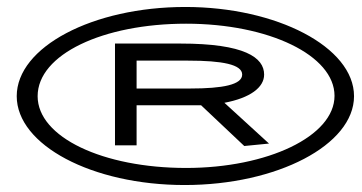

<svg xmlns="http://www.w3.org/2000/svg" viewBox="-20 -550 1040 551"><path d="M510 -19C775 -19 996 -134 996 -274C996 -415 774 -530 512 -530C246 -530 28 -415 28 -274C28 -134 244 -19 510 -19ZM514 -68C276 -68 88 -156 88 -274C88 -394 276 -482 514 -482C752 -482 940 -391 940 -275C940 -159 748 -68 514 -68ZM681 -131 752 -138 624 -255C698 -269 738 -299 738 -336C738 -385 682 -425 498 -425H310V-133H372V-248H557ZM372 -296V-376H520C618 -376 675 -365 675 -336C675 -307 620 -296 526 -296Z"/></svg>

Font: Inconsolata UltraExpanded
Style: Regular
Weight: 400
Width: 9
Monospace: yes
Designer: Raph Levien, Cyreal, Brenton Simpson
Foundry: Raph Levien, Cyreal, Google
Version: Version 3.100